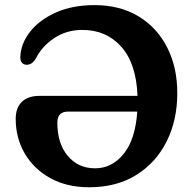

<svg xmlns="http://www.w3.org/2000/svg" viewBox="-20 -736 770 770"><path d="M43 -259.5Q43 -304 67.8 -327.8Q92.5 -351.5 138 -351.5H531.5Q526.5 -481.5 466.2 -548.8Q406 -616 310.5 -616Q246 -616 196.5 -582.5Q147 -549 123.5 -500.5Q113 -485 103.5 -480.2Q94 -475.5 84.5 -476.5Q75 -477 68.2 -484.2Q61.5 -491.5 61.5 -506.5Q63 -560.5 100.2 -608.2Q137.5 -656 204 -685.8Q270.5 -715.5 359 -715.5Q460.5 -715.5 535 -670.8Q609.5 -626 650.2 -546.2Q691 -466.5 691 -362.5Q691 -254.5 648.5 -169.2Q606 -84 527 -34.5Q448 15 337.5 15Q248.5 15 182.5 -21.2Q116.5 -57.5 79.8 -119.5Q43 -181.5 43 -259.5ZM361.5 -61Q429 -61 476 -119Q523 -177 530.5 -288.5H253Q210 -288.5 210 -244Q210 -160.5 251.8 -110.8Q293.5 -61 361.5 -61Z"/></svg>

Font: Fraunces 9pt SuperSoft SemiBold
Style: Regular
Weight: 600
Version: Version 1.000;[0bf87f6ff]